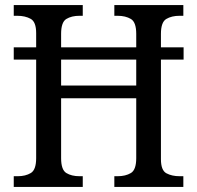

<svg xmlns="http://www.w3.org/2000/svg" viewBox="-20 -734 774 754"><path d="M34 0V-42H50Q80 -42 101 -54.5Q122 -67 122 -113V-500H34V-548H122V-604Q122 -648 100.5 -660Q79 -672 48 -672H34V-714H305V-672H292Q261 -672 240.5 -659.5Q220 -647 220 -601V-548H515V-601Q515 -647 494 -659.5Q473 -672 442 -672H429V-714H700V-672H685Q654 -672 633 -659.5Q612 -647 612 -601V-548H701V-500H612V-109Q612 -65 633.5 -53.5Q655 -42 685 -42H700V0H429V-42H442Q473 -42 494 -54.5Q515 -67 515 -113V-348H220V-113Q220 -67 240.5 -54.5Q261 -42 292 -42H305V0ZM220 -398H515V-500H220Z"/></svg>

Font: Noto Serif Myanmar SemCond
Style: Regular
Weight: 400
Width: 4
Designer: Ben Mitchell and the Monotype Design Team
Foundry: Monotype Imaging Inc.
Version: Version 2.106; ttfautohint (v1.8.4.7-5d5b)